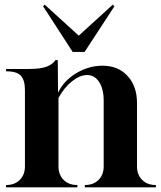

<svg xmlns="http://www.w3.org/2000/svg" viewBox="-20 -804 689 824"><path d="M292 -581 165 -777 172 -784 318 -651 464 -784 471 -777 343 -581ZM6 0V-10H7Q43 -10 65 -32Q87 -54 87 -90V-418Q87 -459 70 -478.5Q53 -498 6 -498V-508H105Q156 -508 183 -519Q208 -530 218 -546H228L229 -406Q254 -458 307.5 -490Q361 -522 420 -522Q487 -522 527.5 -478Q568 -434 568 -362V-90Q568 -54 590 -32Q612 -10 648 -10H649V0H344V-10H345Q381 -10 403 -32Q425 -54 425 -90V-372Q425 -422 405.5 -452Q386 -482 354 -482Q323 -482 289.5 -455.5Q256 -429 231 -384V-90Q231 -54 253 -32Q275 -10 311 -10H312V0Z"/></svg>

Font: Gloock
Style: Regular
Weight: 400
Designer: Duarte Pinto
Foundry: Duarte Pinto
Version: Version 1.000